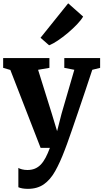

<svg xmlns="http://www.w3.org/2000/svg" viewBox="-20 -914 640 1187"><path d="M152.5 253.5Q133.5 253.5 118.5 250.8Q103.5 248 93.5 243.5V124Q100.5 129 116.2 133Q132 137 149.5 137Q175 137 195.2 128.8Q215.5 120.5 231.8 103.8Q248 87 261.8 61Q275.5 35 288.5 0H231L44 -481.5L-0.5 -494.5V-555H285.5V-494.5L215.5 -482.5L300.5 -210.5L333 -103L360.5 -211L439.5 -482.5L377.5 -494.5V-555H599V-494.5L550.5 -482.5Q530 -420 507.5 -353.2Q485 -286.5 463.8 -224Q442.5 -161.5 424.8 -110.2Q407 -59 395.2 -26.2Q383.5 6.5 380.5 13Q351.5 90 321.2 143.8Q291 197.5 250.8 225.5Q210.5 253.5 152.5 253.5ZM283 -634.5 230.5 -680.5 401.5 -893.5 494 -811.5Q481.5 -790 455.8 -763Q430 -736 398.8 -709.8Q367.5 -683.5 337.2 -663.2Q307 -643 285 -634.5Z"/></svg>

Font: Merriweather 20pt ExtraBold
Style: Regular
Weight: 800
Version: Version 2.100